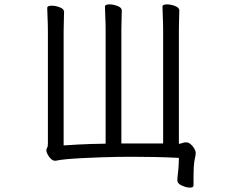

<svg xmlns="http://www.w3.org/2000/svg" viewBox="-20 -728 1040 878"><path d="M726 -592Q726 -623 724.5 -652Q723 -681 723 -698Q723 -708 744 -708Q761 -708 780.5 -700.5Q800 -693 800 -680Q800 -668 799 -642.5Q798 -617 798 -591V-70Q809 -72 815.5 -74.5Q822 -77 832 -77Q842 -77 852 -68.5Q862 -60 868.5 -48.5Q875 -37 875 -29Q875 -18 871.5 -5Q868 8 866 38Q865 60 865 82Q865 104 865 120Q865 130 848 130Q832 130 811.5 120.5Q791 111 791 98Q791 85 793 70.5Q795 56 796 42Q797 30 797.5 17Q798 4 798 -6Q740 -9 688 -10Q636 -11 592 -11Q592 -11 570.5 -11Q549 -11 514.5 -10.5Q480 -10 439 -8.5Q398 -7 357.5 -5Q317 -3 284.5 0Q252 3 235 7H231Q222 7 213 -1.5Q204 -10 198 -21.5Q192 -33 192 -40Q192 -47 195.5 -52.5Q199 -58 199 -70V-586Q199 -617 197.5 -646Q196 -675 196 -692Q196 -702 217 -702Q234 -702 253.5 -694.5Q273 -687 273 -674Q273 -662 272 -636.5Q271 -611 271 -585V-63Q282 -64 335 -67Q388 -70 463 -71V-592Q463 -623 461.5 -652Q460 -681 460 -698Q460 -708 481 -708Q498 -708 517.5 -700.5Q537 -693 537 -680Q537 -668 536 -642.5Q535 -617 535 -591V-72H726Z"/></svg>

Font: Klee One SemiBold
Style: Regular
Weight: 600
Designer: Fontworks Inc.
Foundry: Fontworks Inc.
Version: Version 1.00;January 12, 2022;FontCreator 13.0.0.2683 64-bit